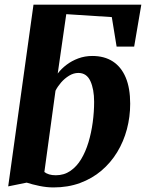

<svg xmlns="http://www.w3.org/2000/svg" viewBox="-20 -790 624 820"><path d="M208.5 10.5Q179 10.5 148 4Q117 -2.5 94 -10L15 6L123 -770H583.5L553 -591H478L457.5 -717L263 -729.5L226.5 -476Q241.5 -496 263.8 -513Q286 -530 314.2 -540.5Q342.5 -551 374 -551Q426 -551 462 -527.5Q498 -504 517 -458.8Q536 -413.5 536 -347Q536 -291 522 -238.2Q508 -185.5 480.5 -140.2Q453 -95 413.2 -61.2Q373.5 -27.5 322 -8.5Q270.5 10.5 208.5 10.5ZM218.5 -41.5Q253.5 -41.5 280.5 -60Q307.5 -78.5 326.5 -110Q345.5 -141.5 357.8 -182.2Q370 -223 376 -267.5Q382 -312 382 -355Q382 -409 366 -443.8Q350 -478.5 314.5 -478.5Q294.5 -478.5 275.2 -466.8Q256 -455 241 -437.8Q226 -420.5 217 -402.5L169.5 -55.5Q177.5 -49 189.8 -45.2Q202 -41.5 218.5 -41.5Z"/></svg>

Font: Merriweather 60pt ExtraBold
Style: Italic
Weight: 800
Italic angle: -7.8°
Version: Version 2.101